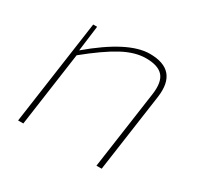

<svg xmlns="http://www.w3.org/2000/svg" viewBox="-112 -628 792 764"><g transform="rotate(30 283.5 -246.0)"><path d="M138 -480 123 -363Q276 -492 374 -492Q505 -492 487 -360L436 0H412L463 -359Q471 -417 448.5 -443Q426 -469 370 -469Q320 -469 262.5 -438Q205 -407 124 -341L76 0H52L120 -480Z"/></g></svg>

Font: Exo 2.0 Thin
Style: Italic
Weight: 250
Italic angle: -8°
Designer: Natanael Gama
Version: Version 1.001;PS 001.001;hotconv 1.0.70;makeotf.lib2.5.58329